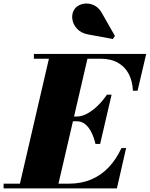

<svg xmlns="http://www.w3.org/2000/svg" viewBox="-70 -1051 836 1071"><path d="M35 0 209 -750H424L250 0ZM-50 0V-26.5H315Q383.5 -26.5 438.5 -49.8Q493.5 -73 535.8 -117.2Q578 -161.5 607.5 -225H633.5L582 0ZM462.5 -248Q455 -281.5 441.2 -310.2Q427.5 -339 407 -356.8Q386.5 -374.5 358 -374.5H297V-401H358Q386.5 -401 416.8 -417.5Q447 -434 475.5 -461.8Q504 -489.5 526.5 -523H552.5L488.5 -248ZM671.5 -545Q669 -598.5 648 -638.8Q627 -679 587.5 -701.2Q548 -723.5 489.5 -723.5H119V-750H745.5L697.5 -545ZM559.5 -833.5 421 -859Q381.5 -866.5 359.2 -891.2Q337 -916 333.2 -946.2Q329.5 -976.5 346 -1000.5Q356 -1015 375 -1023.5Q394 -1032 416.8 -1031.2Q439.5 -1030.5 461.2 -1018Q483 -1005.5 498.5 -978L571 -850.5Z"/></svg>

Font: Bodoni Moda 9pt Black
Style: Italic
Weight: 900
Italic angle: -13°
Designer: Owen Earl
Foundry: indestructible type
Version: Version 2.004